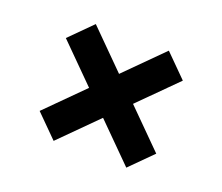

<svg xmlns="http://www.w3.org/2000/svg" viewBox="-80 -638 761 657"><g transform="rotate(20 300.0 -310.0)"><path d="M87 -443 220 -310 88 -178 168 -98 300 -230 433 -97 513 -177 380 -310 513 -443 433 -523 300 -390 167 -523Z"/></g></svg>

Font: CommitMono
Style: 700Regular
Weight: 700
Monospace: yes
Designer: Eigil Nikolajsen
Foundry: Eigil Nikolajsen
Version: Version 1.143